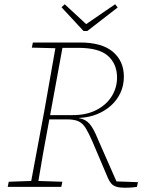

<svg xmlns="http://www.w3.org/2000/svg" viewBox="-20 -875 686 899"><path d="M16 0 21 -24 134 -28H149L272 -24L267 0ZM121 0 189 -364Q203 -442 216.5 -520Q230 -598 244 -676H277L211 -316Q196 -237 182 -158Q168 -79 155 0ZM129 -652 134 -676H259L257 -649H249ZM564 4Q540 4 525.5 -0.5Q511 -5 502 -14.5Q493 -24 486 -40L412 -214Q395 -253 381 -275.5Q367 -298 347.5 -307Q328 -316 295 -316H197L200 -336H320Q385 -336 431.5 -360Q478 -384 503 -424Q528 -464 528 -512Q528 -575 486 -613Q444 -651 346 -651H262L264 -676H355Q457 -676 508.5 -632.5Q560 -589 560 -516Q560 -475 544 -440.5Q528 -406 499.5 -380.5Q471 -355 433.5 -340Q396 -325 352 -323L349 -322Q366 -319 378 -312.5Q390 -306 399.5 -295Q409 -284 418.5 -266.5Q428 -249 438 -224L530 -15L515 -26L626 -22L621 0Q614 1 605.5 2Q597 3 587 3.5Q577 4 564 4ZM283 -855 389 -757H376L519 -855L531 -840L389 -730H371L268 -841Z"/></svg>

Font: Source Serif 4 ExtraLight
Style: Italic
Weight: 250
Italic angle: -12°
Designer: Frank Grießhammer
Foundry: Adobe Systems Incorporated
Version: Version 4.004;hotconv 1.0.116;makeotfexe 2.5.65601